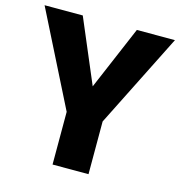

<svg xmlns="http://www.w3.org/2000/svg" viewBox="-108 -805 843 899"><g transform="rotate(15 314.0 -355.5)"><path d="M183.1 -710.9 314 -402.3 445.3 -710.9H629.9L401.4 -255.4V0H227.1V-255.4L-2 -710.9Z"/></g></svg>

Font: Mardoto Black
Style: Regular
Weight: 900
Designer: Christian Robertson, Vahan Hovhannisyan
Foundry: Google
Version: Version 1.000